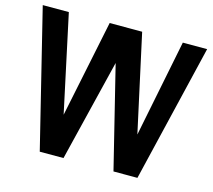

<svg xmlns="http://www.w3.org/2000/svg" viewBox="-100 -810 1031 931"><g transform="rotate(15 416.0 -345.0)"><path d="M829.1 -690.4 664.1 0H543.9L418 -510.7L293 0H173.8L3.9 -690.4H134.8L239.3 -203.1L339.8 -690.4H502.9L609.4 -203.1L707 -690.4Z"/></g></svg>

Font: DINish
Style: Bold
Weight: 700
Designer: Bert Driehuis
Foundry: Playbeing
Version: Version 3.008; git-95204e4c-release